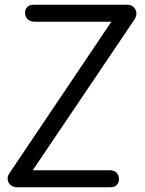

<svg xmlns="http://www.w3.org/2000/svg" viewBox="-20 -792 615 812"><path d="M54 0Q36 0 25 -9.5Q14 -19 12.5 -32.5Q11 -46 19 -58L469 -727L485 -700H130Q108 -700 97.5 -710Q87 -720 86 -735Q85 -750 94 -761Q103 -772 124 -772H518Q534 -772 544 -763Q554 -754 556.5 -740Q559 -726 549 -710L101 -46L86 -72H442Q463 -72 472.5 -62Q482 -52 483 -37Q484 -23 475.5 -11.5Q467 0 445 0Z"/></svg>

Font: Edu SA Beginner Medium
Style: Regular
Weight: 500
Version: Version 1.003